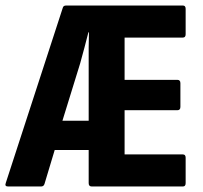

<svg xmlns="http://www.w3.org/2000/svg" viewBox="-20 -675 734 695"><path d="M9 0Q-4 0 1 -13L207 -646Q209 -655 219 -655H642Q652 -655 652 -643V-551Q652 -539 642 -539H431V-386H622Q633 -386 633 -374V-288Q633 -276 622 -276H431V-116H642Q652 -116 652 -104V-12Q652 0 642 0H312Q301 0 301 -12V-132H178L141 -9Q138 0 129 0ZM206 -238H301V-447Q301 -477 301 -503Q301 -529 302 -558H300Q293 -530 285.5 -502Q278 -474 270 -445Z"/></svg>

Font: Sofia Sans Condensed ExtraBold
Style: Regular
Weight: 800
Designer: Botio Nikoltchev, Ani Petrova
Foundry: lettersoup
Version: Version 4.101